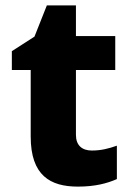

<svg xmlns="http://www.w3.org/2000/svg" viewBox="-20 -734 486 713"><path d="M321 -175C285 -175 262 -194 262 -233V-474H408V-600H262V-714H154L108 -598L24 -544V-474H94V-227C94 -82 167 -41 269 -41C333 -41 378 -53 414 -69V-193C383 -182 355 -175 321 -175Z"/></svg>

Font: Noto Sans Tamil UI ExtraBold
Style: Regular
Weight: 800
Designer: Jelle Bosma - Monotype Design Team
Foundry: Monotype Imaging Inc.
Version: Version 2.004